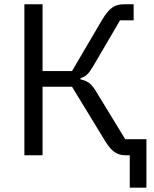

<svg xmlns="http://www.w3.org/2000/svg" viewBox="-20 -718 710 888"><path d="M580.1 0V149.9H657.2V-74.2H559.1L429.2 -287.1Q410.2 -320.3 393.8 -333Q377.4 -345.7 352.1 -351.1V-356Q370.6 -362.3 382.3 -372.8Q394 -383.3 411.1 -412.1L535.2 -624H598.1V-698.2H551.8Q520 -698.2 498.3 -682.4Q476.6 -666.5 453.1 -627.9L313 -389.2H176.8V-698.2H92.8V0H176.8V-316.9H313L466.8 -64.9Q488.8 -28.8 510.5 -14.4Q532.2 0 558.1 0Z"/></svg>

Font: Plexus Sans
Style: Regular
Weight: 400
Version: Version 2.001;PS 002.001;hotconv 1.0.70;makeotf.lib2.5.58329